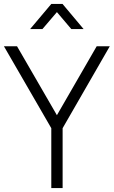

<svg xmlns="http://www.w3.org/2000/svg" viewBox="-20 -955 578 975"><path d="M133 -807.5 240.5 -935H297.5L404.5 -807.5H342L269 -893.5L195.5 -807.5ZM240.5 0V-304L0 -720H66.5L269 -370L471 -720H537.5L298 -304V0Z"/></svg>

Font: Vela Sans Light
Style: Regular
Weight: 300
Designer: Principal design: Mikhail Sharanda - project Manrope.
Design modification: Ravid Balaliev
Foundry: Mikhail Sharanda
Version: Version 1.001